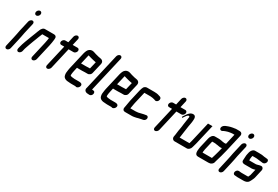

<svg xmlns="http://www.w3.org/2000/svg" viewBox="71 -1791 4302 2966"><g transform="rotate(30 2222.5 -308.0)"><path d="M162 -448 120 -265C109 -217 104 -170 91 -123L53 45C47 70 61 90 83 90C105 90 127 70 133 45L171 -121C184 -168 189 -217 200 -265L242 -448C248 -472 234 -493 213 -493C192 -493 168 -472 162 -448ZM190 -637C184 -611 199 -589 222 -589C244 -589 266 -609 272 -634C278 -660 263 -682 240 -682C218 -682 196 -662 190 -637Z M314 -7 320 -34C321 -39 322 -47 326 -58C328 -68 332 -77 335 -85C348 -126 367 -174 381 -214C393 -249 411 -286 422 -321C430 -342 438 -362 447 -382C447 -383 447 -384 448 -385H566C567 -383 564 -375 565 -373L562 -349C559 -331 556 -312 551 -292L486 -8C480 16 494 37 515 37C536 37 560 16 566 -8L631 -291C640 -331 646 -371 650 -407C657 -452 642 -475 601 -475H450C416 -478 389 -447 377 -413C377 -411 376 -408 374 -404C367 -392 365 -382 360 -370C355 -357 349 -344 345 -330L340 -318C333 -303 323 -277 317 -259C291 -187 259 -115 240 -34L234 -7C228 17 242 38 263 38C284 38 308 17 314 -7Z M884 -594 858 -479H803C782 -479 759 -458 753 -434C747 -410 761 -389 782 -389H837L749 -8C743 16 756 37 777 37C798 37 823 16 829 -8L916 -387H1005C1026 -387 1049 -408 1055 -432C1061 -456 1047 -477 1026 -477H937L964 -594C970 -618 955 -639 934 -639C913 -639 890 -618 884 -594Z M1280 -294H1200C1197 -294 1195 -294 1192 -293L1228 -449C1228 -451 1229 -455 1231 -460C1242 -456 1251 -456 1262 -451C1291 -441 1323 -436 1353 -428L1366 -426C1369 -425 1374 -424 1378 -423H1380L1350 -296H1333C1322 -296 1293 -294 1280 -294ZM1313 -206H1361C1371 -205 1380 -209 1394 -218C1408 -227 1417 -240 1421 -257L1464 -441C1473 -490 1439 -511 1397 -515L1382 -517L1370 -520C1354 -523 1336 -530 1319 -533C1294 -539 1273 -552 1243 -552C1212 -552 1181 -531 1168 -503C1161 -491 1152 -465 1148 -449L1077 -142C1074 -129 1072 -118 1071 -108C1065 -70 1061 -40 1068 -14C1076 35 1122 52 1184 52C1193 52 1202 54 1211 54H1290C1294 54 1297 56 1301 57C1322 65 1348 45 1357 25C1377 -18 1345 -36 1312 -36H1224C1218 -37 1213 -38 1206 -38C1203 -38 1198 -38 1193 -39C1176 -39 1162 -45 1149 -49C1147 -54 1144 -65 1146 -74C1148 -96 1151 -118 1157 -143L1171 -205C1174 -204 1176 -204 1179 -204H1259C1272 -204 1301 -206 1313 -206Z M1607 -661 1458 -16C1440 30 1473 60 1514 60C1520 61 1525 61 1531 61L1542 62C1553 63 1562 60 1573 52C1604 27 1601 -25 1568 -27L1541 -30L1687 -661C1693 -686 1678 -706 1657 -706C1636 -706 1613 -686 1607 -661Z M1923 -294H1843C1840 -294 1838 -294 1835 -293L1871 -449C1871 -451 1872 -455 1874 -460C1885 -456 1894 -456 1905 -451C1934 -441 1966 -436 1996 -428L2009 -426C2012 -425 2017 -424 2021 -423H2023L1993 -296H1976C1965 -296 1936 -294 1923 -294ZM1956 -206H2004C2014 -205 2023 -209 2037 -218C2051 -227 2060 -240 2064 -257L2107 -441C2116 -490 2082 -511 2040 -515L2025 -517L2013 -520C1997 -523 1979 -530 1962 -533C1937 -539 1916 -552 1886 -552C1855 -552 1824 -531 1811 -503C1804 -491 1795 -465 1791 -449L1720 -142C1717 -129 1715 -118 1714 -108C1708 -70 1704 -40 1711 -14C1719 35 1765 52 1827 52C1836 52 1845 54 1854 54H1933C1937 54 1940 56 1944 57C1965 65 1991 45 2000 25C2020 -18 1988 -36 1955 -36H1867C1861 -37 1856 -38 1849 -38C1846 -38 1841 -38 1836 -39C1819 -39 1805 -45 1792 -49C1790 -54 1787 -65 1789 -74C1791 -96 1794 -118 1800 -143L1814 -205C1817 -204 1819 -204 1822 -204H1902C1915 -204 1944 -206 1956 -206Z M2112 -37C2110 -27 2110 -15 2116 -5C2124 11 2138 16 2162 16H2270C2286 16 2302 15 2316 12C2338 8 2365 3 2384 -4C2396 -8 2411 -10 2425 -13C2451 -19 2471 -16 2489 -37C2517 -69 2499 -112 2466 -106C2438 -101 2405 -97 2378 -88C2351 -80 2323 -74 2291 -74H2198L2199 -77C2204 -100 2206 -124 2211 -147C2212 -155 2214 -167 2217 -179L2266 -390H2372C2377 -390 2382 -390 2385 -389C2406 -389 2426 -383 2444 -379L2457 -375L2465 -372C2486 -362 2511 -379 2520 -398C2534 -425 2524 -449 2510 -456L2502 -460C2476 -470 2445 -479 2410 -479C2406 -480 2401 -480 2395 -480H2260C2240 -480 2217 -465 2208 -450C2199 -436 2189 -402 2183 -378L2137 -177C2128 -140 2127 -107 2119 -74C2116 -63 2115 -49 2112 -37Z M2807 -594 2781 -479H2726C2705 -479 2682 -458 2676 -434C2670 -410 2684 -389 2705 -389H2760L2672 -8C2666 16 2679 37 2700 37C2721 37 2746 16 2752 -8L2839 -387H2928C2949 -387 2972 -408 2978 -432C2984 -456 2970 -477 2949 -477H2860L2887 -594C2893 -618 2878 -639 2857 -639C2836 -639 2813 -618 2807 -594Z M3033 -270C3031 -253 3028 -220 3024 -202C3023 -193 3020 -183 3019 -173L3014 -145C3010 -118 3007 -93 3004 -67L3001 -52C2999 -43 2998 -35 2997 -28C2994 0 3015 26 3045 26H3263C3293 26 3323 -4 3330 -36C3336 -61 3345 -83 3351 -110L3435 -470H3355L3272 -113C3268 -95 3263 -80 3258 -64H3083L3086 -77C3090 -107 3098 -153 3101 -185L3105 -211C3112 -253 3116 -300 3126 -343L3132 -386C3139 -441 3131 -482 3086 -482C3041 -482 3007 -450 2953 -358L2966 -347L2999 -395C3013 -415 3031 -427 3040 -427C3047 -427 3055 -419 3055 -412L3054 -411Z M3725 -336C3703 -336 3679 -344 3659 -347L3643 -349C3636 -350 3629 -351 3621 -351H3547C3510 -351 3482 -313 3473 -273L3433 -101C3431 -94 3430 -86 3429 -79C3419 -15 3415 50 3477 50H3656C3662 50 3670 50 3674 49C3705 49 3737 27 3745 -7C3748 -14 3749 -21 3750 -27C3751 -32 3752 -37 3755 -44C3766 -78 3773 -102 3783 -139C3792 -175 3804 -216 3812 -252L3882 -556C3890 -592 3867 -615 3836 -615H3776C3764 -615 3751 -612 3741 -610L3723 -608C3696 -602 3671 -599 3648 -589C3629 -580 3610 -577 3593 -565C3578 -558 3569 -548 3561 -532C3544 -492 3574 -464 3609 -484C3613 -487 3618 -490 3622 -492C3642 -498 3662 -510 3685 -514C3708 -517 3733 -525 3755 -525H3795L3752 -338C3742 -340 3735 -336 3725 -336ZM3511 -86C3511 -91 3512 -96 3513 -101L3550 -261H3601C3604 -261 3608 -261 3612 -260L3627 -257C3633 -256 3640 -256 3647 -255C3668 -253 3683 -246 3704 -246C3715 -246 3722 -248 3731 -249C3720 -202 3706 -148 3693 -105C3687 -88 3676 -55 3673 -40H3506C3506 -55 3507 -68 3511 -86Z M3962 -448 3920 -265C3909 -217 3904 -170 3891 -123L3853 45C3847 70 3861 90 3883 90C3905 90 3927 70 3933 45L3971 -121C3984 -168 3989 -217 4000 -265L4042 -448C4048 -472 4034 -493 4013 -493C3992 -493 3968 -472 3962 -448ZM3990 -637C3984 -611 3999 -589 4022 -589C4044 -589 4066 -609 4072 -634C4078 -660 4063 -682 4040 -682C4018 -682 3996 -662 3990 -637Z M4398 -314C4384 -314 4372 -311 4358 -308C4350 -306 4334 -299 4325 -299C4321 -298 4316 -297 4312 -296H4191C4190 -315 4190 -337 4195 -360L4200 -380H4263C4269 -379 4274 -379 4280 -379C4291 -379 4302 -377 4312 -375L4330 -373C4341 -372 4351 -369 4361 -369C4370 -369 4381 -366 4389 -366H4394C4416 -366 4438 -386 4444 -411C4450 -436 4436 -456 4414 -456H4401C4394 -458 4389 -459 4384 -459C4357 -459 4331 -469 4303 -469H4286C4280 -470 4274 -470 4269 -470H4196C4175 -470 4156 -458 4141 -436C4133 -423 4128 -413 4125 -402L4116 -362C4114 -355 4113 -347 4112 -339L4111 -324C4111 -318 4110 -312 4110 -307C4108 -291 4109 -270 4107 -254C4104 -222 4126 -206 4159 -206H4288C4296 -206 4302 -207 4309 -209C4321 -212 4335 -213 4346 -219L4321 -113C4319 -104 4314 -95 4310 -88C4308 -83 4307 -76 4304 -72C4298 -71 4293 -70 4290 -70H4182C4178 -70 4173 -70 4169 -71C4160 -71 4148 -74 4139 -74H4133C4111 -75 4090 -54 4084 -30C4078 -6 4092 15 4112 16H4117C4131 16 4147 20 4162 20H4268C4306 20 4340 10 4358 -18C4367 -35 4378 -50 4386 -72C4391 -83 4398 -96 4401 -111L4435 -261C4441 -287 4423 -314 4398 -314Z"/></g></svg>

Font: Electronic
Style: CircIt
Weight: 900
Version: Version 1.011